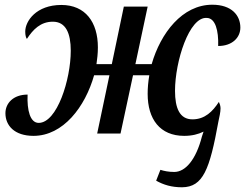

<svg xmlns="http://www.w3.org/2000/svg" viewBox="-20 -566 1039 814"><path d="M752 228C841 227 869 153 906 -51C910 -70 915 -90 915 -107C915 -117 911 -128 908 -134C882 -94 849 -60 796 -60C742 -60 722 -107 722 -181C722 -305 782 -496 857 -490C893 -489 907 -437 905 -371C965 -371 999 -407 999 -449C999 -501 962 -546 880 -546C753 -546 661 -426 623 -294H554L606 -538H505L454 -294H389C392 -316 395 -338 395 -365C395 -472 342 -545 240 -545C134 -545 87 -477 87 -432C87 -417 90 -406 94 -401C120 -441 152 -474 204 -474C259 -474 280 -425 280 -351C280 -229 222 -45 144 -45C108 -45 94 -98 97 -165C36 -165 3 -128 3 -86C3 -34 41 10 122 10C248 10 341 -113 379 -247H444L392 0H491L544 -247H613C608 -218 606 -192 606 -168C606 -61 658 10 761 10C794 10 821 3 843 -8L836 13C811 111 766 163 719 163C694 163 676 159 660 154L642 200C674 218 708 228 752 228Z"/></svg>

Font: Noto Serif Condensed SemiBold
Style: Italic
Weight: 600
Width: 3
Italic angle: -12°
Designer: Monotype Design Team
Foundry: Monotype Imaging Inc.
Version: Version 2.014